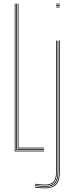

<svg xmlns="http://www.w3.org/2000/svg" viewBox="-20 -820 404 1040"><path d="M60 0V-800H64V-4H219V0ZM68 -8V-800H72V-12H219V-8ZM76 -16V-800H80V-20H219V-16ZM284 -796V-800H304V-796ZM284 -780V-784H304V-780ZM284 -788V-792H304V-788ZM223 200Q212 200 195 198.6Q178 197.2 170 195V191Q178.5 193.2 195.1 194.6Q211.8 196 223 196Q264.2 196 282.1 176Q300 156 300 110V-600H304V110Q304 158.2 285.1 179.1Q266.2 200 223 200ZM223 192Q211.5 192 195.2 190.6Q179 189.2 170 187.2V183.2Q178.8 185 194.6 186.5Q210.5 188 223 188Q260 188 276 169.9Q292 151.8 292 110V-600H296V110Q296 153.8 279.1 172.9Q262.2 192 223 192ZM223 184Q211 184 194.8 182.6Q178.5 181.2 170 179.5V175.5Q178.8 177.2 195 178.6Q211.2 180 223 180Q255.8 180 269.9 163.8Q284 147.5 284 110V-600H288V110Q288 149.5 273 166.8Q258 184 223 184Z"/></svg>

Font: Big Shoulders Inline Display SC Thin
Style: Regular
Weight: 100
Designer: Patric King
Foundry: XO Type Co
Version: Version 2.002